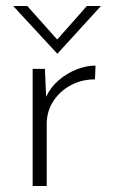

<svg xmlns="http://www.w3.org/2000/svg" viewBox="-20 -621 382 641"><path d="M130 -391 134 -298Q149 -330 176.5 -353.5Q204 -377 236.5 -389.5Q269 -402 299 -402L297 -356Q252 -356 215.5 -336Q179 -316 157.5 -282.5Q136 -249 136 -207V0H89V-391ZM71 -601 171 -489 270 -601H317L172 -442H171L24 -601Z"/></svg>

Font: Synthetic Light
Style: Regular
Weight: 300
Designer: Santiago Orozco
Foundry: Typemade
Version: Version 2.000; ttfautohint (v1.8.4.7-5d5b)